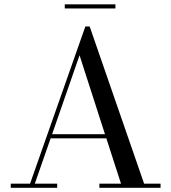

<svg xmlns="http://www.w3.org/2000/svg" viewBox="-20 -890 812 910"><path d="M287 -869.5V-850H527V-869.5ZM31 -19.5V0H251V-19.5H145L220 -234.5H484L553.5 -19.5H451V0H741V-19.5H663L405 -764.5H384.5L122.5 -19.5ZM357 -628 477.5 -254H227Z"/></svg>

Font: Bodoni* 11
Style: Regular
Weight: 400
Version: Version 2.3